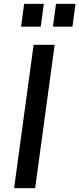

<svg xmlns="http://www.w3.org/2000/svg" viewBox="-20 -974 411 994"><path d="M53 0H162L263 -742H154ZM105 -954 89 -836H191L207 -954ZM270 -954 254 -836H355L371 -954Z"/></svg>

Font: Cheyenne Sans Medium
Style: Italic
Weight: 500
Italic angle: -8.13011°
Designer: The Public Sans project authors (U.S. Web Design System), Libre Franklin designed by Pablo Impallari and Rodrigo Fuenzal
Foundry: The Cheyenne Sans Project Authors
Version: Version 2.007